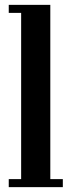

<svg xmlns="http://www.w3.org/2000/svg" viewBox="-20 -770 294 790"><path d="M16 0V-33H67V-717H16V-750H187V-33H238.5V0Z"/></svg>

Font: Imbue 24pt
Style: Bold
Weight: 700
Designer: Tyler Finck
Foundry: Etcetera Type Company
Version: Version 1.102